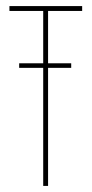

<svg xmlns="http://www.w3.org/2000/svg" viewBox="-20 -611 301 631"><path d="M122 0V-575H11V-591H250V-575H138V0ZM43 -388V-403H214V-388Z"/></svg>

Font: Alumni Sans Pinstripe
Style: Regular
Weight: 400
Designer: Robert E. Leuschke
Foundry: Robert E. Leuschke
Version: Version 1.010; ttfautohint (v1.8.4.7-5d5b)